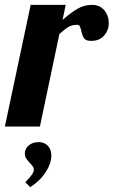

<svg xmlns="http://www.w3.org/2000/svg" viewBox="-58 -520 467 789"><path d="M68 -500H212L199 -438Q233 -468 260.5 -484Q288 -500 320 -500Q352 -500 370.5 -478Q389 -456 389 -425Q389 -396 370 -374Q351 -352 317 -352Q295 -352 287.5 -362.5Q280 -373 276 -393Q273 -406 270 -412Q267 -418 259 -418Q238 -418 223.5 -409.5Q209 -401 186 -380L106 0H-38ZM46 229Q66 208 73.5 197Q81 186 81 177Q81 170 77 164Q73 158 64 149Q54 138 49 130Q44 122 44 111Q44 91 60 77.5Q76 64 101 64Q124 64 138.5 79Q153 94 153 119Q153 152 129 188.5Q105 225 66 249Z"/></svg>

Font: Lobster
Style: Regular
Weight: 400
Designer: Impallari Type
Foundry: Impallari Type
Version: Version 2.100